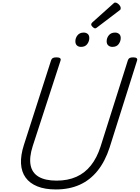

<svg xmlns="http://www.w3.org/2000/svg" viewBox="-20 -1464 1094 1503"><path d="M417 19Q332 19 272.5 -5Q213 -29 180.5 -74Q148 -119 144.5 -183.5Q141 -248 167 -329L380 -992Q384 -1004 393 -1009.5Q402 -1015 422 -1015Q441 -1015 449.5 -1009Q458 -1003 454 -990L236 -320Q208 -232 219.5 -171.5Q231 -111 282.5 -80.5Q334 -50 423 -50Q511 -50 578 -80Q645 -110 692 -169.5Q739 -229 767 -316L981 -992Q985 -1004 994 -1009.5Q1003 -1015 1022 -1015Q1061 -1015 1053 -990L838 -309Q803 -201 744 -127.5Q685 -54 603.5 -17.5Q522 19 417 19ZM614 -1097Q595 -1097 582.5 -1108Q570 -1119 570 -1141Q570 -1167 587 -1188Q604 -1209 635 -1209Q654 -1209 666.5 -1198.5Q679 -1188 679 -1166Q679 -1141 663 -1119Q647 -1097 614 -1097ZM860 -1097Q841 -1097 828 -1108Q815 -1119 815 -1141Q815 -1167 832 -1188Q849 -1209 881 -1209Q899 -1209 912 -1198.5Q925 -1188 925 -1166Q925 -1141 909 -1119Q893 -1097 860 -1097ZM726 -1242Q716 -1242 705 -1253Q694 -1264 694 -1272Q694 -1276 695.5 -1279.5Q697 -1283 702 -1288L865 -1434Q869 -1438 873 -1441Q877 -1444 882 -1444Q891 -1444 901 -1437Q911 -1430 918 -1420Q925 -1410 925 -1401Q925 -1395 923.5 -1391Q922 -1387 913 -1381L742 -1251Q737 -1247 733 -1244.5Q729 -1242 726 -1242Z"/></svg>

Font: Playwrite US Trad Light
Style: Regular
Weight: 300
Designer: Veronika Burian, José Scaglione
Foundry: TypeTogether
Version: Version 1.003